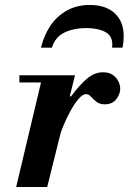

<svg xmlns="http://www.w3.org/2000/svg" viewBox="-20 -753 518 773"><path d="M45 0 152 -450H282L170 0ZM58 -421V-450H270V-421ZM214 -179 258 -365H266Q301 -412 331 -437Q361 -462 395 -462Q419 -462 434 -451.5Q449 -441 456.5 -425.5Q464 -410 464 -396Q464 -374 448 -353.5Q432 -333 402 -333Q381 -333 368 -343.5Q355 -354 346 -364Q337 -374 326 -374Q313 -374 296.5 -355Q280 -336 263.5 -306Q247 -276 233.5 -242.5Q220 -209 214 -179ZM145 -561Q157 -611 183 -649.5Q209 -688 249 -710.5Q289 -733 342 -733Q406 -733 442 -699.5Q478 -666 478 -608Q478 -598 477 -586Q476 -574 473 -561H431Q432 -565 432 -568.5Q432 -572 432 -575Q432 -610 402.5 -625Q373 -640 327 -640Q277 -640 239.5 -622Q202 -604 189 -561Z"/></svg>

Font: Libre Bodoni SemiBold
Style: Italic
Weight: 600
Italic angle: -13°
Version: Version 2.003